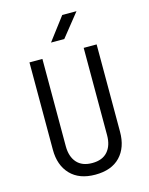

<svg xmlns="http://www.w3.org/2000/svg" viewBox="-139 -1036 877 1132"><g transform="rotate(-15 300.0 -470.0)"><path d="M300 10Q202 10 148.5 -46Q95 -102 95 -197V-730H174V-197Q174 -134 206 -97.5Q238 -61 300 -61Q362 -61 394 -97.5Q426 -134 426 -197V-730H505V-197Q505 -101 452 -45.5Q399 10 300 10ZM248 -810 354 -950H441L329 -810Z"/></g></svg>

Font: JetBrains Mono NL Light
Style: Regular
Weight: 300
Monospace: yes
Designer: Philipp Nurullin, Konstantin Bulenkov
Foundry: JetBrains
Version: Version 2.305; ttfautohint (v1.8.4.7-5d5b)